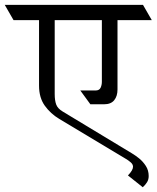

<svg xmlns="http://www.w3.org/2000/svg" viewBox="-62 -665 660 809"><path d="M406.7 -644.5 443.8 -580.1H-4.9L-42 -644.5ZM540.5 -644.5 577.6 -580.1H147.9L110.8 -644.5ZM168.5 -605.5V-269Q168.5 -241.7 174.8 -224.6Q181.2 -207.5 202.6 -194.8L493.7 -19Q507.8 -10.7 524.2 2.4Q540.5 15.6 552.5 34.2Q564.5 52.7 564.5 76.7Q564.5 91.8 557.4 103Q550.3 114.3 539.6 124L477.1 74.2Q498.5 52.2 498.5 37.6Q498.5 27.3 488.5 18.8Q478.5 10.3 469.2 4.9L187.5 -164.1Q150.9 -186 126.7 -219.7Q102.5 -253.4 102.5 -304.2V-605.5ZM433.1 -605.5V-288.1Q433.1 -259.8 419.2 -242.7Q405.3 -225.6 376.5 -225.6H318.8L276.4 -283.7H340.3Q356.4 -283.7 361.8 -295.2Q367.2 -306.6 367.2 -320.8V-605.5Z"/></svg>

Font: Annapurna SIL
Style: Regular
Weight: 400
Designer: Peter Martin, Annie Olsen
Foundry: SIL International
Version: Version 2.000